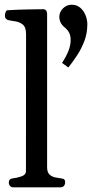

<svg xmlns="http://www.w3.org/2000/svg" viewBox="-20 -800 398 820"><path d="M35.6 0Q27.8 0 22.7 -6.1Q17.6 -12.2 17.6 -20Q17.6 -36.1 33.7 -38.1Q51.8 -40 71.3 -46.6Q90.8 -53.2 90.8 -69.3L91.3 -653.8Q91.3 -684.1 77.1 -695.3Q63 -706.5 44.4 -709Q25.9 -711.4 12.7 -714.8Q7.8 -717.3 4.4 -721.2Q1 -725.1 1 -734.4Q1 -740.2 3.9 -748Q6.8 -755.9 12.7 -756.3Q61.5 -759.3 103.5 -759.8Q145.5 -760.3 166.5 -760.7Q170.4 -760.7 175.3 -756.8Q180.2 -752.9 181.2 -741.2V-85.4Q181.2 -64.5 191.2 -54.9Q201.2 -45.4 215.1 -42.5Q229 -39.6 240.7 -38.1Q251 -37.1 254.6 -33.4Q258.3 -29.8 258.3 -21.5Q258.3 -12.7 253.2 -6.3Q248 0 239.3 0ZM272 -511.7 245.1 -531.2Q264.6 -562 272.9 -584.2Q281.2 -606.4 281.7 -626Q282.2 -645.5 275.9 -658.9Q269.5 -672.4 254.4 -684.6Q233.4 -702.1 233.4 -728.5Q233.4 -748.5 249 -764.2Q264.6 -779.8 285.6 -779.8Q308.1 -779.8 323 -766.8Q337.9 -753.9 345.5 -734.6Q353 -715.3 353 -696.3Q353 -658.7 340.8 -626Q328.6 -593.3 310.1 -564.9Q291.5 -536.6 272 -511.7Z"/></svg>

Font: Gelasio
Style: Regular
Weight: 400
Designer: Eben Sorkin
Foundry: Eben Sorkin
Version: Version 1.008